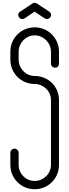

<svg xmlns="http://www.w3.org/2000/svg" viewBox="-20 -1368 502 1390"><path d="M230 -1348C224 -1348 218 -1344 214 -1342L126 -1284C118 -1280 112 -1270 112 -1260C112 -1244 126 -1230 142 -1230C148 -1230 156 -1234 160 -1236L230 -1284L302 -1236C306 -1234 314 -1230 320 -1230C336 -1230 350 -1244 350 -1260C350 -1268 344 -1280 336 -1284L248 -1342C244 -1344 236 -1348 230 -1348ZM231 -1170C133 -1170 55 -1092 55 -994V-936C55 -838 133 -760 231 -760C295 -760 349 -708 349 -644V-174C349 -110 295 -58 231 -58C167 -58 115 -110 115 -174V-262C115 -278 101 -292 85 -292C69 -292 55 -278 55 -262V-174C55 -76 133 2 231 2C329 2 407 -76 407 -174V-644C407 -742 329 -818 231 -818C167 -818 115 -872 115 -936V-994C115 -1058 167 -1112 231 -1112C295 -1112 349 -1058 349 -994V-906C349 -890 363 -878 379 -878C395 -878 407 -890 407 -906V-994C407 -1092 329 -1170 231 -1170Z"/></svg>

Font: bauhaus_2017
Style: _regular
Weight: 400
Version: Version 1.0